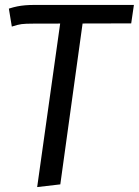

<svg xmlns="http://www.w3.org/2000/svg" viewBox="-20 -547 564 780"><path d="M229 -484H320L225 202L131 213ZM28 -439 16 -512Q35 -518 50 -521Q65 -524 82 -525.5Q99 -527 123 -527H524L513 -452L115 -451Q83 -451 67.5 -449Q52 -447 28 -439Z"/></svg>

Font: Fira Sans Variable
Style: Italic
Weight: 397
Italic angle: -8°
Designer: Carrois Corporate & Edenspiekermann AG
Foundry: Carrois Corporate GbR & Edenspiekermann AG
Version: Version 4.202